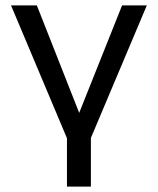

<svg xmlns="http://www.w3.org/2000/svg" viewBox="-20 -514 587 714"><path d="M229 180V0L21 -494H117L277 -88H272L434 -494H526L318 -1V180Z"/></svg>

Font: Nunito Sans 8pt
Style: Regular
Weight: 400
Version: Version 3.101;gftools[0.9.27]